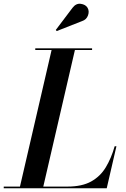

<svg xmlns="http://www.w3.org/2000/svg" viewBox="-66 -1009 674 1029"><path d="M374 -896 238 -842.5 233 -848.5 322.5 -967Q341.5 -992 366.8 -988.5Q392 -985 402.5 -968.5Q414 -950 405.8 -926.8Q397.5 -903.5 374 -896ZM506 0H-46V-9H41L210.5 -741H123V-750H427.5V-741H335.5L166 -9H295Q373.5 -9 422.8 -36.5Q472 -64 501.2 -112.8Q530.5 -161.5 548.5 -225H558Z"/></svg>

Font: Bodoni* 24pt Medium
Style: Italic
Weight: 500
Italic angle: -13°
Version: Version 2.3